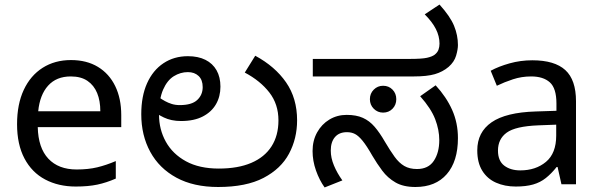

<svg xmlns="http://www.w3.org/2000/svg" viewBox="-20 -810 2633 844"><path d="M292 -546Q361 -546 410.5 -516Q460 -486 486.5 -431.5Q513 -377 513 -304V-251H146Q148 -160 192.5 -112.5Q237 -65 317 -65Q368 -65 407.5 -74.5Q447 -84 489 -102V-25Q448 -7 408 1.5Q368 10 313 10Q237 10 178.5 -21Q120 -52 87.5 -113.5Q55 -175 55 -264Q55 -352 84.5 -415Q114 -478 167.5 -512Q221 -546 292 -546ZM291 -474Q228 -474 191.5 -433.5Q155 -393 148 -321H421Q421 -367 407 -401Q393 -435 364.5 -454.5Q336 -474 291 -474Z M939 12Q831 12 755.5 -29Q680 -70 640.5 -142.5Q601 -215 601 -308Q601 -387 626.5 -444Q652 -501 698.5 -532Q745 -563 806 -563Q851 -563 883 -547Q915 -531 932 -501Q949 -471 949 -429Q949 -386 929.5 -352Q910 -318 871.5 -298Q833 -278 776 -278Q754 -278 735 -282Q716 -286 700.5 -293.5Q685 -301 672 -309L682 -380Q692 -373 705.5 -365.5Q719 -358 735 -353Q751 -348 770 -348Q823 -348 847 -370.5Q871 -393 871 -427Q871 -459 853 -476Q835 -493 806 -493Q773 -493 744 -475Q715 -457 697 -416Q679 -375 679 -306Q679 -241 709 -187Q739 -133 797.5 -101Q856 -69 942 -69Q1026 -69 1084.5 -94Q1143 -119 1173.5 -166.5Q1204 -214 1204 -281Q1204 -352 1164 -403.5Q1124 -455 1056 -491L1102 -565Q1189 -518 1237.5 -448Q1286 -378 1286 -281Q1286 -201 1250.5 -134.5Q1215 -68 1138.5 -28Q1062 12 939 12Z M1806 12Q1753 12 1718.5 -8Q1684 -28 1660.5 -59.5Q1637 -91 1617 -125Q1592 -169 1574 -191Q1556 -213 1540.5 -221Q1525 -229 1505 -229Q1471 -229 1452.5 -207.5Q1434 -186 1434 -148Q1434 -116 1448 -82.5Q1462 -49 1485 -17L1407 14Q1384 -18 1369 -60.5Q1354 -103 1354 -146Q1354 -192 1374 -228Q1394 -264 1428 -284.5Q1462 -305 1504 -305Q1546 -305 1575 -292Q1604 -279 1626.5 -253Q1649 -227 1672 -187Q1695 -148 1714.5 -121Q1734 -94 1757 -80.5Q1780 -67 1813 -67Q1863 -67 1887 -103Q1911 -139 1911 -194Q1911 -239 1893 -286Q1875 -333 1827 -387L1895 -435Q1942 -384 1967.5 -327Q1993 -270 1993 -203Q1993 -101 1944 -44.5Q1895 12 1806 12ZM1664 -315Q1640 -315 1623 -332Q1606 -349 1606 -374Q1606 -399 1623 -416Q1640 -433 1664 -433Q1689 -433 1705.5 -416Q1722 -399 1722 -374Q1722 -349 1705.5 -332Q1689 -315 1664 -315ZM1355 -474V-551H1781Q1835 -551 1857 -556Q1879 -561 1890 -569Q1903 -579 1907.5 -591.5Q1912 -604 1912 -618Q1912 -651 1896 -682.5Q1880 -714 1847 -747L1912 -790Q1959 -738 1976 -696.5Q1993 -655 1993 -612Q1993 -593 1985 -565.5Q1977 -538 1952 -516Q1926 -494 1891.5 -484Q1857 -474 1800 -474Z M2320 -545Q2418 -545 2465 -502Q2512 -459 2512 -365V0H2448L2431 -76H2427Q2404 -47 2379.5 -27.5Q2355 -8 2323.5 1Q2292 10 2247 10Q2199 10 2160.5 -7Q2122 -24 2100 -59.5Q2078 -95 2078 -149Q2078 -229 2141 -272.5Q2204 -316 2335 -320L2426 -323V-355Q2426 -422 2397 -448Q2368 -474 2315 -474Q2273 -474 2235 -461.5Q2197 -449 2164 -433L2137 -499Q2172 -518 2220 -531.5Q2268 -545 2320 -545ZM2346 -259Q2246 -255 2207.5 -227Q2169 -199 2169 -148Q2169 -103 2196.5 -82Q2224 -61 2267 -61Q2335 -61 2380 -98.5Q2425 -136 2425 -214V-262Z"/></svg>

Font: lkannada15
Style: Book
Weight: 400
Designer: Jelle Bosma - Monotype Design Team
Foundry: Monotype Imaging Inc.
Version: Version 2.003